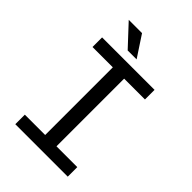

<svg xmlns="http://www.w3.org/2000/svg" viewBox="-256 -1002 1112 1112"><g transform="rotate(45 300.0 -446.0)"><path d="M85 -710.9V-632.3H251.5V-78.1H85V0H514.6V-78.1H344.2V-632.3H514.6V-710.9ZM316.4 -762.2 231 -892.1H122.1L243.2 -762.2Z"/></g></svg>

Font: Roboto Mono
Style: Regular
Weight: 400
Monospace: yes
Designer: Google
Version: Version 3.000